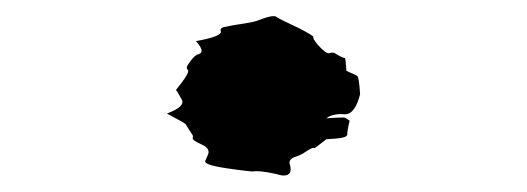

<svg xmlns="http://www.w3.org/2000/svg" viewBox="-20 -211 640 233"><path d="M342.8 -176.8C328.1 -183.6 318.4 -188.5 315.4 -190.4C314.5 -191.4 313.5 -191.4 311.5 -191.4C307.6 -191.4 301.8 -189.5 293.9 -186.5C289.1 -184.6 283.2 -183.6 277.3 -182.6C271.5 -181.6 263.7 -180.7 254.9 -178.7C249 -177.7 247.1 -176.8 248 -172.9C249 -168.9 239.3 -165 217.8 -161.1C225.6 -152.3 226.6 -147.5 221.7 -145.5C216.8 -144.5 212.9 -139.6 209 -133.8C206.1 -129.9 206.1 -127.9 208 -126C210 -124 205.1 -116.2 193.4 -101.6C194.3 -101.6 196.3 -97.7 200.2 -90.8C204.1 -85 198.2 -79.1 182.6 -73.2C197.3 -65.4 204.1 -61.5 205.1 -60.5L211.9 -49.8C213.9 -46.9 214.8 -45.9 213.9 -43.9C212.9 -42 216.8 -39.1 225.6 -35.2C232.4 -32.2 234.4 -27.3 232.4 -23.4L229.5 -16.6C226.6 -12.7 235.4 -9.8 254.9 -6.8C274.4 -3.9 285.2 -2.9 287.1 -2.9C292 -3.9 300.8 -2.9 314.5 0C318.4 1 321.3 2 324.2 2C332 2 334 -2.9 332 -10.7C330.1 -14.6 332 -18.6 337.9 -20.5C343.8 -22.5 347.7 -24.4 351.6 -27.3C356.4 -30.3 359.4 -32.2 361.3 -31.2C362.3 -31.2 367.2 -35.2 376 -42C392.6 -43 401.4 -43.9 401.4 -47.9C401.4 -50.8 402.3 -56.6 404.3 -64.5C400.4 -67.4 398.4 -68.4 397.5 -68.4C395.5 -68.4 388.7 -68.4 376 -67.4C380.9 -71.3 388.7 -73.2 398.4 -72.3C407.2 -72.3 413.1 -81.1 417 -96.7C416 -111.3 415 -118.2 413.1 -119.1C411.1 -120.1 407.2 -122.1 400.4 -125C399.4 -135.7 399.4 -140.6 398.4 -140.6C396.5 -140.6 392.6 -142.6 387.7 -145.5C385.7 -147.5 382.8 -147.5 379.9 -146.5C377 -145.5 372.1 -149.4 365.2 -157.2C361.3 -162.1 359.4 -165 360.4 -166C360.4 -167 354.5 -170.9 342.8 -176.8Z"/></svg>

Font: Hermetico
Style: Regular
Weight: 400
Version: Version 1.0